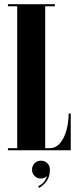

<svg xmlns="http://www.w3.org/2000/svg" viewBox="-20 -720 380 920"><path d="M18 0V-10H62.5V-690H18V-700H243V-690H196.5V-10H217Q248 -10 268.2 -34.5Q288.5 -59 298.8 -97.2Q309 -135.5 309 -176H319V0ZM168 180.5 162.5 172.5Q195 157.5 205 123.5Q192.5 135.5 176 135.5Q158 135.5 145.8 123.2Q133.5 111 133.5 93Q133.5 74.5 145.8 62.2Q158 50 176 50Q194.5 50 206.8 61.8Q219 73.5 219 93Q219 121 208.8 139Q198.5 157 186.2 167Q174 177 168 180.5Z"/></svg>

Font: Imbue 100pt ExtraBold
Style: Regular
Weight: 800
Designer: Tyler Finck
Foundry: Etcetera Type Company
Version: Version 1.102; ttfautohint (v1.8.3)